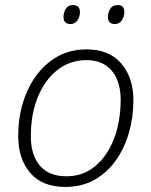

<svg xmlns="http://www.w3.org/2000/svg" viewBox="-20 -737 604 766"><path d="M240.7 8.8Q148.4 8.8 100.6 -47.1Q52.7 -103 52.7 -194.3Q52.7 -290.5 86.7 -368.9Q120.6 -447.3 181.9 -493.7Q243.2 -540 325.2 -540Q415.5 -540 463.9 -483.6Q512.2 -427.2 512.2 -336.9Q512.2 -269.5 494.4 -207.5Q476.6 -145.5 441.9 -96.7Q407.2 -47.9 356.7 -19.5Q306.2 8.8 240.7 8.8ZM245.1 -33.7Q310.5 -33.7 359.1 -73.5Q407.7 -113.3 434.6 -182.9Q461.4 -252.4 461.4 -341.3Q461.4 -384.3 447 -419.7Q432.6 -455.1 402.1 -476.1Q371.6 -497.1 324.7 -497.1Q259.8 -497.1 209.7 -458.3Q159.7 -419.4 131.3 -350.8Q103 -282.2 103 -192.9Q103 -119.1 138.9 -76.4Q174.8 -33.7 245.1 -33.7ZM438.5 -641.1Q410.6 -641.1 410.6 -669.9Q410.6 -686.5 419.7 -701.7Q428.7 -716.8 449.2 -716.8Q476.1 -716.8 476.1 -689Q476.1 -669.9 465.8 -655.5Q455.6 -641.1 438.5 -641.1ZM261.2 -641.1Q233.4 -641.1 233.4 -669.9Q233.4 -686.5 242.4 -701.7Q251.5 -716.8 271 -716.8Q298.8 -716.8 298.8 -689Q298.8 -669.9 288.8 -655.5Q278.8 -641.1 261.2 -641.1Z"/></svg>

Font: Open Sans Light
Style: Italic
Weight: 300
Italic angle: -12°
Designer: Monotype Design Team
Foundry: Monotype Imaging Inc.
Version: Version 3.003; ttfautohint (v1.8.4)